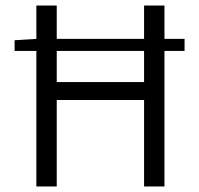

<svg xmlns="http://www.w3.org/2000/svg" viewBox="-20 -677 723 697"><path d="M33 -492V-531L114 -536H650V-492ZM112 0V-657H186V-379H503V-657H577V0H503V-314H186V0Z"/></svg>

Font: Assistant ExtraLight
Style: Regular
Weight: 400
Version: Version 3.000